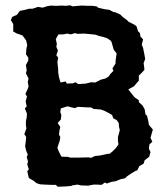

<svg xmlns="http://www.w3.org/2000/svg" viewBox="-20 -699 609 726"><path d="M198 7 191 0H174L149 -1L132 -2L119 -6L106 -16L89 -26L83 -52L89 -58L83 -78L86 -88L81 -105L85 -115L79 -129L75 -146L77 -161L79 -181L72 -192L80 -214L78 -224V-240L81 -256L82 -269L74 -289L81 -297L77 -316L82 -334L76 -344L84 -361L88 -372L85 -389L88 -402L78 -422L81 -433L78 -453L87 -470V-481L78 -494L80 -516L83 -528L79 -546L65 -565L42 -573L30 -580V-608L21 -623L26 -635L44 -643L55 -658L71 -661L90 -666H103L124 -673L141 -670L160 -676L175 -678L187 -677H195L213 -678L229 -677L245 -679L255 -675L287 -678L314 -677H328L345 -675L351 -670L376 -664L393 -662L410 -653H415L435 -644L444 -635L459 -624L467 -616L486 -607L496 -600L502 -581L509 -574L511 -561L521 -550L516 -530L521 -518L526 -493L529 -476L523 -460L525 -447L526 -435L518 -426L505 -413V-394L496 -384L487 -373L465 -361L480 -342L489 -331L505 -320V-313L519 -300L527 -286L530 -267L536 -261L541 -240L543 -227L558 -209L549 -178L556 -163L545 -153L543 -137L549 -124L544 -106L527 -93L523 -80L507 -71L499 -55L491 -52L473 -41L460 -32L453 -25L435 -21L418 -14L400 -11L384 -5L377 -9L364 0L346 -1H334L313 3L286 2L273 -1L253 2L250 4L228 6ZM276 -381 304 -383 325 -388 340 -387 362 -398 378 -402 390 -409 398 -420 409 -431 405 -440 417 -459V-469L421 -497L410 -511L403 -536L400 -544L386 -554L371 -559L355 -563L340 -568L320 -570L298 -572L271 -571L265 -574L247 -569L235 -572L218 -569H201L191 -551L195 -533L193 -522L199 -508L193 -490L200 -481L197 -464L200 -437V-426L203 -407L209 -387L228 -391L233 -383L256 -384L265 -388ZM324 -102 339 -109 358 -111 386 -117 395 -118 406 -127 418 -139 428 -153 426 -165V-181L433 -207L430 -220L429 -234L421 -245L408 -252L404 -264L394 -270L377 -279L361 -285L334 -287L324 -293H310L274 -295L263 -290L247 -294L235 -297L210 -289L208 -275L212 -264L210 -247L198 -234L208 -219L205 -206L203 -190L208 -181L206 -168L197 -140L202 -127L212 -107L223 -106H236L246 -103H275L315 -104Z"/></svg>

Font: Winky Rough Medium
Style: Regular
Weight: 500
Designer: Simon Atzbach
Foundry: typofactur
Version: Version 1.206; ttfautohint (v1.8.4.7-5d5b)